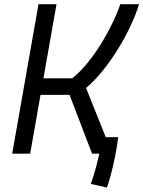

<svg xmlns="http://www.w3.org/2000/svg" viewBox="-20 -713 665 891"><path d="M476.1 157.2C494.6 107.4 521.5 -6.8 528.3 -76.7H470.7L379.4 -304.7C486.3 -394.5 589.8 -573.7 625 -693.4H538.1C509.8 -605.5 417 -428.7 314.9 -349.6H181.6L242.2 -693.4H158.7L36.6 0H120.1L168 -272.9H302.7L407.2 0H440.9C432.1 40 418 95.2 401.4 140.6Z"/></svg>

Font: Cascadia Code SemiLight
Style: Italic
Weight: 350
Italic angle: -10°
Monospace: yes
Designer: Aaron Bell
Foundry: Saja Typeworks
Version: Version 2404.023